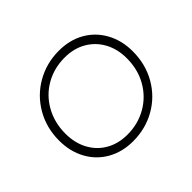

<svg xmlns="http://www.w3.org/2000/svg" viewBox="-123 -691 861 861"><g transform="rotate(-45 307.5 -260.5)"><path d="M566 -286Q566 -204 528.5 -138.5Q491 -73 426 -36Q361 1 282 1Q214 1 161 -29Q108 -59 78.5 -113Q49 -167 49 -236Q49 -317 87 -382.5Q125 -448 190 -485Q255 -522 333 -522Q402 -522 454.5 -492Q507 -462 536.5 -408Q566 -354 566 -286ZM91 -238Q91 -179 115.5 -133.5Q140 -88 184 -63Q228 -38 285 -38Q352 -38 407 -69.5Q462 -101 493.5 -156.5Q525 -212 525 -283Q525 -341 500.5 -386Q476 -431 432 -456.5Q388 -482 330 -482Q263 -482 208.5 -451Q154 -420 122.5 -364Q91 -308 91 -238Z"/></g></svg>

Font: TypoPRO Montserrat
Style: Italic
Weight: 275
Italic angle: -11.3°
Designer: Julieta Ulanovsky
Foundry: Julieta Ulanovsky
Version: Version 6.001